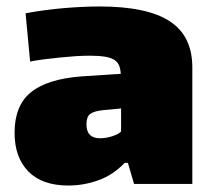

<svg xmlns="http://www.w3.org/2000/svg" viewBox="-20 -568 661 593"><path d="M191 5Q110 5 67.5 -38.5Q25 -82 25 -158Q25 -242 75.5 -283Q126 -324 231 -332L353 -340Q352 -356 347.5 -366.5Q343 -377 332.5 -383.5Q322 -390 303.5 -393Q285 -396 257 -396Q237 -396 214 -394.5Q191 -393 166.5 -390.5Q142 -388 118 -385Q94 -382 73 -378L59 -527Q119 -538 178 -543Q237 -548 288 -548Q434 -548 504 -502.5Q574 -457 574 -360V0H394L375 -65H365Q330 -28 284.5 -11.5Q239 5 191 5ZM289 -141Q308 -141 327.5 -147.5Q347 -154 354 -162V-233L300 -228Q270 -225 258.5 -216Q247 -207 247 -184Q247 -141 289 -141Z"/></svg>

Font: Plata Sans Black
Style: Regular
Weight: 900
Designer: Pablo Impallari, Andres Torresi, & Cristiano Sobral
Foundry: Pablo Impallari, Andres Torresi, & Cristiano Sobral
Version: Version 1.00;December 28, 2019;FontCreator 12.0.0.2547 64-bi